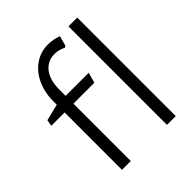

<svg xmlns="http://www.w3.org/2000/svg" viewBox="-213 -935 1078 1078"><g transform="rotate(-45 326.5 -396.0)"><path d="M136.2 -455.6H30.8L37.1 -493.2L135.7 -517.6V-545.9Q135.7 -595.2 149.9 -639.9Q164.1 -684.6 190.4 -718.3Q216.8 -752 254.6 -772Q292.5 -792 339.4 -792Q359.9 -792 380.1 -788.1Q400.4 -784.2 420.4 -776.9L403.8 -716.3L394 -711.4Q378.4 -719.7 362.1 -723.9Q345.7 -728 328.1 -728Q296.9 -728 273.9 -715.3Q251 -702.6 235.8 -681.2Q220.7 -659.7 213.4 -631.1Q206.1 -602.5 206.1 -571.3V-517.6H389.6L372.1 -455.6H206.1V0H136.2ZM493.2 -782.2H563V0H493.2Z"/></g></svg>

Font: Proza Libre
Style: Light
Weight: 300
Designer: Jasper de Waard
Foundry: Jasper de Waard
Version: Version 1.000; ttfautohint (v1.4.1.8-43bc)